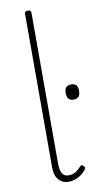

<svg xmlns="http://www.w3.org/2000/svg" viewBox="-105 -998 544 1060"><g transform="rotate(-10 167.0 -468.0)"><path d="M191 17Q157 17 135.5 -7Q114 -31 114 -80V-938Q114 -946 118 -949.5Q122 -953 131 -953Q141 -953 145.5 -949.5Q150 -946 150 -938V-93Q150 -57 160.5 -37.5Q171 -18 197 -18Q208 -18 219.5 -21Q231 -24 242 -32Q253 -40 265 -53Q270 -59 275.5 -60Q281 -61 286 -55Q291 -51 292.5 -46Q294 -41 290 -35Q279 -20 263 -8Q247 4 228.5 10.5Q210 17 191 17ZM297 -425Q278 -425 268.5 -435.5Q259 -446 259 -468Q259 -490 268.5 -500Q278 -510 297 -510Q316 -510 325 -500Q334 -490 334 -468Q334 -446 325 -435.5Q316 -425 297 -425Z"/></g></svg>

Font: Playwrite US Modern Thin
Style: Regular
Weight: 250
Designer: Veronika Burian, José Scaglione
Foundry: TypeTogether
Version: Version 1.003